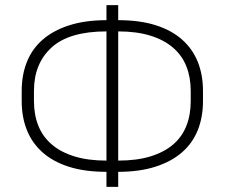

<svg xmlns="http://www.w3.org/2000/svg" viewBox="-20 -726 880 752"><path d="M397 -53Q313 -53 251 -72.5Q189 -92 147.5 -128.5Q106 -165 85.5 -216Q65 -267 65 -330V-370Q65 -433 85.5 -484Q106 -535 147.5 -571Q189 -607 251.5 -627Q314 -647 397 -647V-706H443V-647Q527 -647 589 -627.5Q651 -608 692.5 -571.5Q734 -535 754.5 -484Q775 -433 775 -370V-330Q775 -267 754.5 -216Q734 -165 692.5 -129Q651 -93 588.5 -73Q526 -53 443 -53V6H397ZM727 -370Q727 -423 710 -466Q693 -509 657.5 -539.5Q622 -570 568.5 -586.5Q515 -603 443 -603V-97Q516 -97 569.5 -113.5Q623 -130 658 -160Q693 -190 710 -233Q727 -276 727 -330ZM113 -330Q113 -277 130 -234Q147 -191 182.5 -160.5Q218 -130 271.5 -113.5Q325 -97 397 -97V-603Q251 -603 182 -540Q113 -477 113 -370Z"/></svg>

Font: PT Root UI Light
Style: Regular
Weight: 300
Designer: Vitaly Kuzmin
Foundry: ParaType Ltd.
Version: Version 2.000G